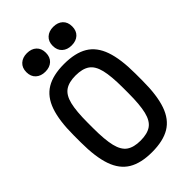

<svg xmlns="http://www.w3.org/2000/svg" viewBox="-278 -1045 1155 1155"><g transform="rotate(-45 300.0 -467.0)"><path d="M300 10Q206 10 148.5 -24.5Q91 -59 64.5 -135Q38 -211 38 -335V-395Q38 -519 64.5 -595Q91 -671 148.5 -705.5Q206 -740 300 -740Q395 -740 452.5 -705.5Q510 -671 536.5 -595Q563 -519 563 -395V-335Q563 -211 536.5 -135Q510 -59 452.5 -24.5Q395 10 300 10ZM300 -88Q358 -88 390.5 -110.5Q423 -133 436.5 -188.5Q450 -244 450 -343V-388Q450 -487 436.5 -542Q423 -597 390.5 -619.5Q358 -642 300 -642Q243 -642 210.5 -619.5Q178 -597 164.5 -542Q151 -487 151 -388V-343Q151 -244 164.5 -188.5Q178 -133 210.5 -110.5Q243 -88 300 -88ZM188 -786Q151 -786 128 -807Q105 -828 105 -865Q105 -902 128 -923Q151 -944 188 -944Q226 -944 248.5 -923Q271 -902 271 -865Q271 -828 248.5 -807Q226 -786 188 -786ZM412 -786Q375 -786 352 -807Q329 -828 329 -865Q329 -902 352 -923Q375 -944 412 -944Q450 -944 472.5 -923Q495 -902 495 -865Q495 -828 472.5 -807Q450 -786 412 -786Z"/></g></svg>

Font: M PLUS Code Latin 60 Medium
Style: Regular
Weight: 500
Width: 7
Monospace: yes
Designer: Coji Morishita
Foundry: UNDERFOREST DESIGN
Version: Version 1.005; ttfautohint (v1.8.3)